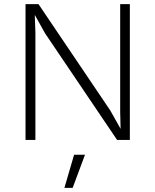

<svg xmlns="http://www.w3.org/2000/svg" viewBox="-20 -680 755 933"><path d="M611 0H549L199 -518L150 -606H149L152 -523V0H104V-660H167L516 -143L566 -54L564 -137V-660H611ZM333 233H293L340 72H393Z"/></svg>

Font: Work Sans Light
Style: Regular
Weight: 300
Designer: Wei Huang
Foundry: Wei Huang
Version: Version 1.500